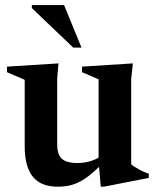

<svg xmlns="http://www.w3.org/2000/svg" viewBox="-20 -710 606 742"><path d="M201 -152Q201 -126 208.8 -110.2Q216.5 -94.5 233.8 -87.2Q251 -80 279.5 -80Q309 -80 335.5 -89.2Q362 -98.5 378 -113L393 -94.5Q361 -62 336.2 -41Q311.5 -20 290.2 -8.8Q269 2.5 248 7Q227 11.5 202.5 11.5Q138 11.5 106.8 -27.2Q75.5 -66 75.5 -143.5V-401.5L7 -431V-452.5L206 -465L201 -406.5ZM369.5 11.5 361 -85.5V-403.5L297 -431V-452.5L493.5 -465L487 -404.5V-75.5Q492 -70.5 500 -65.5Q508 -60.5 517.2 -55.2Q526.5 -50 536.2 -45.8Q546 -41.5 555 -38.5V-22.5L381.5 11.5ZM295 -526H263L103 -679V-690.5H227.5Z"/></svg>

Font: Newsreader 36pt SemiBold
Style: Regular
Weight: 600
Designer: Hugues Gentile
Foundry: Production Type
Version: Version 1.003